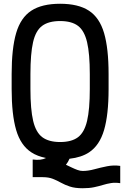

<svg xmlns="http://www.w3.org/2000/svg" viewBox="-20 -834 660 1022"><path d="M420 168Q379 168 352 159Q325 150 304.5 138.5Q284 127 261.5 118Q239 109 207 109H154V15Q198 21 225 7Q225 7 225 7Q179 -2 147 -23Q90 -60 66 -142Q42 -224 42 -360V-440Q42 -576 66 -658Q90 -740 146.5 -777Q203 -814 300 -814Q397 -814 453.5 -777Q510 -740 534 -658Q558 -576 558 -440V-360Q558 -224 534 -142Q510 -60 454 -23Q413 4 350 11Q343 28 331 43Q346 50 361.5 57.5Q377 65 392 70.5Q407 76 420 76Q449 76 482 67Q515 58 550 51Q585 44 620 49V141Q593 137 571 140.5Q549 144 528 150.5Q507 157 481 162.5Q455 168 420 168ZM300 -78Q361 -78 395 -103.5Q429 -129 443.5 -190.5Q458 -252 458 -360V-440Q458 -548 443.5 -609.5Q429 -671 395 -696.5Q361 -722 300 -722Q239 -722 204.5 -696.5Q170 -671 156 -609.5Q142 -548 142 -440V-360Q142 -252 156.5 -190.5Q171 -129 205.5 -103.5Q240 -78 300 -78Z"/></svg>

Font: Victor Mono Thin
Style: Bold
Weight: 700
Monospace: yes
Version: Version 1.561;gftools[0.9.30]